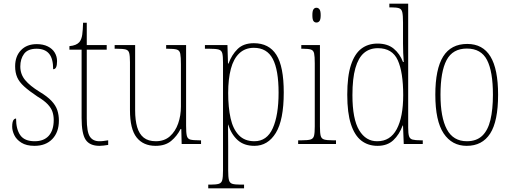

<svg xmlns="http://www.w3.org/2000/svg" viewBox="-20 -780 2771 1040"><path d="M167 10Q123 10 96 -7Q69 -24 57.5 -48Q46 -72 46 -94Q46 -109 48.5 -119Q51 -129 56 -133.5Q61 -138 67 -138Q67 -80 90 -47.5Q113 -15 168 -15Q218 -15 244.5 -45Q271 -75 271 -130Q271 -153 264.5 -173.5Q258 -194 239 -214.5Q220 -235 183 -257Q138 -287 111 -311.5Q84 -336 73 -361.5Q62 -387 62 -421Q62 -475 93.5 -508Q125 -541 179 -541Q214 -541 239 -528.5Q264 -516 276.5 -495Q289 -474 289 -449Q289 -427 284 -416Q279 -405 268 -405Q268 -463 245.5 -489.5Q223 -516 178 -516Q131 -516 110.5 -488.5Q90 -461 90 -420Q90 -378 116 -346.5Q142 -315 194 -283Q236 -258 259 -233.5Q282 -209 290.5 -183Q299 -157 299 -127Q299 -64 263.5 -27Q228 10 167 10Z M519 10Q466 10 444 -23Q422 -56 422 -141V-511H356V-530Q376 -532 389 -537.5Q402 -543 410 -552Q422 -567 425.5 -592.5Q429 -618 430 -657H450V-536H558V-511H450V-138Q450 -66 466.5 -40.5Q483 -15 518 -15Q531 -15 541.5 -16.5Q552 -18 566 -20V5Q553 7 541 8.5Q529 10 519 10Z M823 10Q756 10 720 -35.5Q684 -81 684 -184V-443Q684 -477 680 -492.5Q676 -508 661 -512Q646 -516 611 -516H601V-536H712V-182Q712 -129 723 -91.5Q734 -54 758.5 -34.5Q783 -15 824 -15Q870 -15 900 -41.5Q930 -68 945 -111Q960 -154 960 -203V-431Q960 -471 956.5 -489Q953 -507 938 -511.5Q923 -516 888 -516H880V-536H988V-99Q988 -61 992 -44.5Q996 -28 1011 -24Q1026 -20 1058 -20H1069V0H964L962 -81H958Q939 -43 907 -16.5Q875 10 823 10Z M1108 240V220H1121Q1151 220 1165.5 215.5Q1180 211 1184 195Q1188 179 1188 143V-441Q1188 -476 1184 -491.5Q1180 -507 1165 -511.5Q1150 -516 1114 -516H1090V-536H1212L1215 -436H1218Q1235 -483 1267 -514.5Q1299 -546 1355 -546Q1437 -546 1477 -483Q1517 -420 1517 -279Q1517 -130 1474 -60Q1431 10 1358 10Q1302 10 1267.5 -21Q1233 -52 1216 -105H1215Q1215 -88 1215.5 -58Q1216 -28 1216 14V143Q1216 179 1220 195Q1224 211 1238 215.5Q1252 220 1282 220H1302V240ZM1358 -15Q1426 -15 1457.5 -85.5Q1489 -156 1489 -278Q1489 -401 1457.5 -461Q1426 -521 1355 -521Q1308 -521 1276.5 -491.5Q1245 -462 1230.5 -407Q1216 -352 1216 -277Q1216 -198 1229 -139.5Q1242 -81 1273.5 -48Q1305 -15 1358 -15Z M1595 0V-20H1615Q1648 -20 1662.5 -24.5Q1677 -29 1681 -44.5Q1685 -60 1685 -95V-437Q1685 -474 1681.5 -490.5Q1678 -507 1664.5 -511.5Q1651 -516 1621 -516H1612V-536H1713V-95Q1713 -60 1717 -44.5Q1721 -29 1735.5 -24.5Q1750 -20 1782 -20H1800V0ZM1694 -658Q1684 -658 1678 -666Q1672 -674 1672 -698Q1672 -721 1678 -729.5Q1684 -738 1694 -738Q1704 -738 1710.5 -729.5Q1717 -721 1717 -698Q1717 -674 1710.5 -666Q1704 -658 1694 -658Z M2025 10Q1974 10 1937.5 -18Q1901 -46 1881 -107Q1861 -168 1861 -267Q1861 -367 1881 -428Q1901 -489 1937.5 -516.5Q1974 -544 2025 -544Q2079 -544 2112.5 -516.5Q2146 -489 2163 -444H2167Q2165 -468 2164 -493.5Q2163 -519 2163 -544V-658Q2163 -697 2159 -714Q2155 -731 2141.5 -735.5Q2128 -740 2100 -740H2089V-760H2191V-88Q2191 -57 2195.5 -42.5Q2200 -28 2214.5 -24Q2229 -20 2259 -20H2270V0H2167L2163 -100H2161Q2143 -51 2110.5 -20.5Q2078 10 2025 10ZM2024 -15Q2094 -15 2129 -80.5Q2164 -146 2164 -265Q2164 -389 2134.5 -454Q2105 -519 2027 -519Q1982 -519 1951.5 -493Q1921 -467 1905 -411Q1889 -355 1889 -265Q1889 -135 1925.5 -74.5Q1962 -14 2024 -15Z M2508 10Q2428 10 2383 -57.5Q2338 -125 2338 -267Q2338 -406 2380.5 -474Q2423 -542 2511 -542Q2595 -542 2636.5 -474Q2678 -406 2678 -267Q2678 -123 2635 -56.5Q2592 10 2508 10ZM2509 -15Q2561 -15 2592 -44.5Q2623 -74 2636.5 -130.5Q2650 -187 2650 -267Q2650 -393 2618 -455Q2586 -517 2509 -517Q2432 -517 2399 -454.5Q2366 -392 2366 -267Q2366 -144 2400.5 -79.5Q2435 -15 2509 -15Z"/></svg>

Font: Noto Serif Khmer Condensed Thin
Style: Regular
Weight: 250
Width: 3
Designer: Danh Hong and the Monotype Design Team
Foundry: Monotype Imaging Inc.
Version: Version 2.004